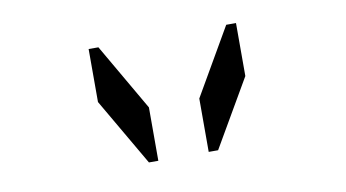

<svg xmlns="http://www.w3.org/2000/svg" viewBox="-45 -979 906 503"><g transform="rotate(-10 408.0 -727.0)"><path d="M341 -567H316L212 -746V-887H238L341 -709ZM578 -887H604V-746L500 -567H475V-709Z"/></g></svg>

Font: DSEG14 Classic
Style: Regular
Weight: 400
Designer: Keshikan(Twitter:@keshinomi_88pro)
Version: Version 0.46